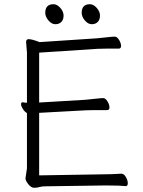

<svg xmlns="http://www.w3.org/2000/svg" viewBox="-20 -884 678 912"><path d="M368 -823Q368 -864 407 -864Q424 -864 439.5 -846.5Q455 -829 455 -810Q455 -791 444.5 -780Q434 -769 416 -769Q398 -769 383 -787Q368 -805 368 -823ZM195 -823Q195 -864 234 -864Q251 -864 266.5 -846.5Q282 -829 282 -810Q282 -791 271.5 -780Q261 -769 243 -769Q225 -769 210 -787Q195 -805 195 -823ZM116 -698Q132 -698 168 -684L440 -702Q463 -704 488.5 -707Q514 -710 525 -710Q536 -710 545.5 -694.5Q555 -679 555 -666Q555 -653 544 -653Q544 -653 482 -653Q455 -653 441 -652L166 -634V-397L385 -410Q408 -412 433.5 -415Q459 -418 470 -418Q481 -418 490.5 -402.5Q500 -387 500 -374Q500 -361 489 -361H426Q400 -361 386 -360L166 -348V-51L472 -56Q510 -56 555 -59H556Q569 -59 578 -43Q587 -27 587 -13.5Q587 0 577 0H576Q552 -3 489 -3H473L195 1Q179 1 167.5 4.5Q156 8 142 8Q128 8 114.5 -9Q101 -26 101 -37L108 -84V-347Q97 -353 88.5 -366.5Q80 -380 80 -389Q80 -398 87 -398H89Q99 -396 108 -396V-634L104 -684Q104 -698 116 -698Z"/></svg>

Font: LXGW WenKai Light
Style: Regular
Weight: 300
Designer: LXGW / Fontworks Inc.
Foundry: LXGW / Fontworks Inc.
Version: Version 1.501; October 10, 2024